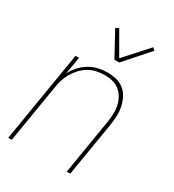

<svg xmlns="http://www.w3.org/2000/svg" viewBox="-181 -852 863 954"><g transform="rotate(30 250.0 -375.0)"><path d="M16 0 102 -520H122L105 -420Q117 -445 136 -466Q155 -487 179 -501.5Q203 -516 230 -522Q257 -528 282 -528Q309 -528 334.5 -521.5Q360 -515 379 -499Q398 -483 409 -460Q420 -437 425 -412Q430 -387 428.5 -360.5Q427 -334 423 -307L372 0H352L403 -310Q407 -334 408.5 -358Q410 -382 406 -405Q402 -428 391 -448.5Q380 -469 363 -483.5Q346 -498 323.5 -504Q301 -510 276 -510Q254 -510 230.5 -505Q207 -500 186.5 -488Q166 -476 149 -458Q132 -440 120 -419.5Q108 -399 101 -376.5Q94 -354 91 -331L36 0ZM279 -600 203 -739 221 -748 296 -618 415 -750 429 -738 307 -600Z"/></g></svg>

Font: Iosevka Curly Thin
Style: Italic
Weight: 100
Italic angle: -9°
Monospace: yes
Designer: Belleve Invis
Foundry: Belleve Invis
Version: Version 22.1.2; ttfautohint (v1.8.4)